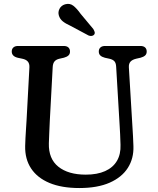

<svg xmlns="http://www.w3.org/2000/svg" viewBox="-20 -932 797 969"><path d="M584.2 -292.2 566.2 -595.8Q565.2 -614.7 556.7 -623.5Q548.1 -632.3 531.2 -635.8L509.2 -640.6Q494.6 -644.4 486.6 -651.8Q478.6 -659.2 478.6 -672Q478.6 -685 486.9 -692.5Q495.2 -700 510.4 -700H688.6Q704.1 -700 712.3 -692.5Q720.4 -685 720.4 -672Q720.4 -659.2 712.4 -652Q704.4 -644.8 689.8 -640.8L667.8 -635.8Q647.9 -631.2 638.6 -620.9Q629.3 -610.7 630.4 -591.8L648.4 -292.6Q650 -267.8 651.3 -244Q652.5 -220.2 653.4 -194.4Q655.5 -132.5 625.3 -84.9Q595 -37.2 533.6 -10.1Q472.1 17 380.4 17Q291.3 17 229.8 -8.6Q168.3 -34.3 136.9 -81.9Q105.5 -129.4 107 -195.2Q107.3 -210.5 108.5 -234.6Q109.8 -258.7 111.4 -283.1Q113 -307.4 114 -324.2L128.4 -591.8Q129.4 -611 120.3 -621.4Q111.3 -631.9 91.9 -635.8L69.9 -640.4Q39.3 -647.8 39.3 -672Q39.3 -685 47.6 -692.5Q55.9 -700 71.1 -700H301.5Q317 -700 325.2 -692.5Q333.3 -685 333.3 -672Q333.3 -659.2 325.3 -652Q317.3 -644.8 302.7 -640.8L280.7 -635.8Q263.4 -632 255.2 -622.1Q247 -612.3 246 -594L231.4 -323.2Q229.6 -288.5 228.6 -260.5Q227.5 -232.5 226.6 -208.8Q224.5 -130.6 274.6 -90.6Q324.6 -50.6 413 -50.6Q470.8 -50.6 510.6 -68.5Q550.3 -86.3 570.2 -120.1Q590 -153.8 588.2 -201.2Q587.3 -233.7 586.3 -253.9Q585.2 -274 584.2 -292.2ZM386.6 -862.6 450.8 -785.7Q455.3 -778.3 457.6 -770.9Q459.8 -763.4 454.9 -757Q450.5 -751.5 442.4 -750.7Q434.3 -749.8 427 -752.9L334.9 -802.1Q310.7 -813 296.5 -824.6Q282.3 -836.2 277.1 -853.7Q271.8 -871 280.4 -887.7Q288.9 -904.3 308.3 -910.2Q332.1 -917.1 350.1 -903Q368.1 -888.9 386.6 -862.6Z"/></svg>

Font: Fraunces SuperSoft 9pt
Style: Regular
Weight: 900
Version: Version 1.000;[b76b70a41]